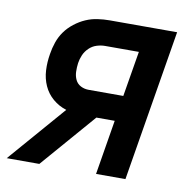

<svg xmlns="http://www.w3.org/2000/svg" viewBox="-89 -585 654 650"><g transform="rotate(10 237.5 -260.0)"><path d="M-25 0 145 -196Q119 -204 98.5 -221.5Q78 -239 67 -263.5Q56 -288 54.5 -316Q53 -344 58 -373Q61 -393 68 -413.5Q75 -434 87.5 -451.5Q100 -469 118 -483Q136 -497 155.5 -505.5Q175 -514 196 -517Q217 -520 237 -520H469L383 0H282L313 -188H250L87 0ZM208 -276H327L353 -432H237Q223 -432 208.5 -427.5Q194 -423 182.5 -412Q171 -401 165 -387Q159 -373 157 -359Q155 -344 155.5 -329Q156 -314 162 -301.5Q168 -289 180.5 -282.5Q193 -276 208 -276Z"/></g></svg>

Font: Iosevka SS04 Semibold Oblique
Style: Regular
Weight: 600
Italic angle: -9°
Monospace: yes
Designer: Belleve Invis
Foundry: Belleve Invis
Version: Version 19.0.0; ttfautohint (v1.8.4)